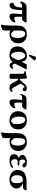

<svg xmlns="http://www.w3.org/2000/svg" viewBox="2009 -2732 960 5019"><g transform="rotate(90 2489.5 -222.0)"><path d="M561 -436 571.8 -423.8Q562.5 -403.8 555.7 -391.4Q548.8 -378.9 536.1 -359.9Q523.4 -340.8 509.3 -330.8Q495.1 -320.8 480 -320.8H419.9Q419.4 -314 418.5 -306.2Q417 -290.5 417 -178.2Q417 -147.9 429 -131.6Q440.9 -115.2 459 -115.2Q506.8 -115.2 548.8 -146Q556.6 -145.5 561.8 -134.3Q566.9 -123 566.9 -109.9Q549.3 -61.5 501 -25.9Q452.6 9.8 415 9.8Q367.7 9.8 350.8 -12Q334 -33.7 334 -91.8Q334 -154.8 348.1 -320.8H242.2Q242.2 -139.2 211.9 -64.7Q181.6 9.8 107.9 9.8Q90.8 9.8 70.1 -12.2Q49.3 -34.2 49.3 -55.2Q49.3 -70.3 59.3 -85Q69.3 -99.6 86.9 -104.5Q96.7 -106.9 103.3 -109.4Q109.9 -111.8 119.9 -118.2Q129.9 -124.5 136.5 -133.5Q143.1 -142.6 150.9 -158.9Q158.7 -175.3 163.6 -196.5Q168.5 -217.8 172.1 -249.5Q175.8 -281.2 176.8 -320.8H144Q107.4 -320.8 88.4 -309.6Q69.3 -298.3 58.1 -272Q49.8 -269 34.9 -274.4Q20 -279.8 19 -286.1Q22.5 -310.5 32 -335.2Q41.5 -359.9 57.9 -383.3Q74.2 -406.7 101.3 -421.4Q128.4 -436 162.1 -436Z M972.7 -200.2Q972.7 -295.4 941.7 -348.6Q910.6 -401.9 858.9 -401.9Q776.9 -401.9 776.9 -231.9V-119.1Q791 -88.4 821 -60.3Q851.1 -32.2 877 -32.2Q923.8 -32.2 948.2 -76.7Q972.7 -121.1 972.7 -200.2ZM768.6 193.8 642.6 237.8 625 208Q647 152.8 647 -6.8V-186Q647 -233.4 653.3 -269.5Q659.7 -305.7 671.6 -328.9Q683.6 -352.1 693.8 -365Q704.1 -377.9 718.8 -391.1Q777.8 -443.8 883.8 -443.8Q983.4 -443.8 1048.1 -381.8Q1112.8 -319.8 1112.8 -222.2Q1112.8 -110.4 1044.2 -50.3Q975.6 9.8 862.8 9.8Q815.9 9.8 776.9 -11.2Q776.9 2.4 777.3 32.5Q777.8 62.5 777.8 77.1Q777.8 157.2 768.6 193.8Z M1488.3 -682.1Q1506.3 -682.1 1532.7 -669.9Q1559.1 -657.7 1559.1 -644Q1559.1 -634.3 1554.2 -628.9L1450.2 -506.8Q1443.4 -499 1439.5 -499Q1432.6 -499 1420.9 -503.7Q1409.2 -508.3 1409.2 -513.2Q1409.2 -519 1410.2 -522L1460.4 -665Q1463.4 -672.9 1471.4 -677.5Q1479.5 -682.1 1488.3 -682.1ZM1434.1 -443.8Q1507.8 -443.8 1543.2 -411.9Q1578.6 -379.9 1598.1 -312L1664.1 -443.8Q1702.6 -438 1721.2 -438Q1750.5 -438 1798.3 -442.9L1642.1 -130.9Q1650.4 -99.6 1668.2 -81.8Q1686 -64 1697.3 -64Q1738.8 -64 1759.3 -89.8Q1775.4 -86.4 1786.1 -70.3Q1740.7 7.8 1682.1 7.8Q1653.3 7.8 1634.8 -13.9Q1616.2 -35.6 1601.6 -75.2Q1558.6 -22.9 1519.5 -6.6Q1480.5 9.8 1425.3 9.8Q1323.2 9.8 1266.6 -32.2Q1193.4 -86.4 1193.4 -202.1Q1193.4 -251.5 1209.5 -293Q1225.6 -334.5 1251 -361.8Q1276.4 -389.2 1308.6 -408.2Q1340.8 -427.2 1372.8 -435.5Q1404.8 -443.8 1434.1 -443.8ZM1554.2 -216.8 1545.4 -251Q1526.9 -321.8 1497.8 -361.8Q1468.8 -401.9 1434.1 -401.9Q1415 -401.9 1392.3 -385.3Q1369.6 -368.7 1354.5 -339.8Q1333 -298.8 1333 -226.1Q1333 -193.4 1338.1 -161.6Q1343.3 -129.9 1354.2 -99.6Q1365.2 -69.3 1385.7 -50.8Q1406.2 -32.2 1433.1 -32.2Q1445.3 -32.2 1456.5 -39.3Q1467.8 -46.4 1476.8 -57.1Q1485.8 -67.9 1496.3 -86.7Q1506.8 -105.5 1514.6 -123L1534.2 -168Z M2039.6 -43.5Q2039.6 -15.6 2028.8 -2.9Q2018.1 9.8 1986.8 9.8Q1943.8 9.8 1926.5 2Q1909.2 -5.9 1909.2 -25.9V-309.1Q1909.2 -351.1 1897.7 -363Q1886.2 -375 1844.2 -378.9Q1837.9 -401.4 1841.8 -411.1Q1922.9 -421.4 2007.8 -443.8Q2027.3 -443.8 2031.2 -426.8Q2039.1 -391.6 2039.1 -321.3V-254.9Q2066.4 -254.9 2090.8 -285.2L2128.9 -332Q2181.6 -397 2212.2 -420.4Q2242.7 -443.8 2275.9 -443.8Q2289.1 -443.8 2303 -441.4Q2316.9 -439 2331.3 -433.3Q2345.7 -427.7 2355 -416.3Q2364.3 -404.8 2364.3 -389.2Q2364.3 -372.1 2351.6 -354.2Q2338.9 -336.4 2322.3 -336.4Q2297.4 -336.4 2275.9 -355Q2272.5 -358.4 2267.6 -365.5Q2262.7 -372.6 2259 -377.2Q2255.4 -381.8 2252.9 -381.8Q2241.2 -381.8 2231.7 -373.3Q2222.2 -364.7 2193.8 -329.1L2169.9 -298.3Q2161.1 -287.6 2195.8 -223.1L2262.2 -106.9Q2283.7 -69.8 2293.7 -59.3Q2303.7 -48.8 2319.8 -48.8Q2330.1 -48.8 2337.4 -54.2Q2344.7 -59.6 2356.9 -74.2Q2364.3 -72.8 2373 -62.7Q2381.8 -52.7 2384.3 -45.4Q2340.8 9.8 2280.3 9.8Q2233.4 9.8 2206.1 -5.9Q2178.7 -21.5 2152.8 -63L2089.8 -180.2Q2070.3 -215.8 2039.1 -215.8Z M2591.8 -320.8H2542.5Q2504.4 -320.8 2488.8 -312.5Q2473.1 -304.2 2458.5 -272.9Q2440.9 -272.9 2435.5 -280.8Q2438 -299.3 2442.4 -317.4Q2446.8 -335.4 2456.5 -357.4Q2466.3 -379.4 2479.5 -395.8Q2492.7 -412.1 2514.4 -423.1Q2536.1 -434.1 2562.5 -434.1H2829.6L2840.8 -421.9Q2834 -398.9 2823.7 -377.9Q2813.5 -356.9 2795.7 -338.9Q2777.8 -320.8 2758.8 -320.8H2663.6Q2660.6 -284.7 2660.6 -178.2Q2660.6 -147.9 2672.6 -131.6Q2684.6 -115.2 2702.6 -115.2Q2750.5 -115.2 2792.5 -146Q2800.3 -145.5 2805.4 -134.3Q2810.5 -123 2810.5 -109.9Q2793 -61.5 2744.6 -25.9Q2696.3 9.8 2658.7 9.8Q2611.3 9.8 2594.5 -12Q2577.6 -33.7 2577.6 -91.8Q2577.6 -154.8 2591.8 -320.8Z M3109.4 -401.9Q3026.4 -401.9 3026.4 -229Q3026.4 -199.2 3033 -166.7Q3039.6 -134.3 3052.5 -103.3Q3065.4 -72.3 3088.4 -52.2Q3111.3 -32.2 3140.6 -32.2Q3155.3 -32.2 3168.9 -39.6Q3182.6 -46.9 3195.6 -62.7Q3208.5 -78.6 3216.1 -109.9Q3223.6 -141.1 3223.6 -184.1Q3223.6 -285.6 3192.4 -343.8Q3161.1 -401.9 3109.4 -401.9ZM2886.7 -207Q2886.7 -307.6 2941.4 -370.1Q3005.9 -443.8 3125.5 -443.8Q3234.9 -443.8 3299.3 -379.9Q3363.8 -315.9 3363.8 -215.8Q3363.8 -169.4 3347.4 -124Q3331.1 -78.6 3295.4 -46.9Q3231.9 9.8 3124.5 9.8Q3022.5 9.8 2954.6 -50.5Q2886.7 -110.8 2886.7 -207Z M3786.1 -200.2Q3786.1 -295.4 3755.1 -348.6Q3724.1 -401.9 3672.4 -401.9Q3590.3 -401.9 3590.3 -231.9V-119.1Q3604.5 -88.4 3634.5 -60.3Q3664.6 -32.2 3690.4 -32.2Q3737.3 -32.2 3761.7 -76.7Q3786.1 -121.1 3786.1 -200.2ZM3582 193.8 3456.1 237.8 3438.5 208Q3460.4 152.8 3460.4 -6.8V-186Q3460.4 -233.4 3466.8 -269.5Q3473.1 -305.7 3485.1 -328.9Q3497.1 -352.1 3507.3 -365Q3517.6 -377.9 3532.2 -391.1Q3591.3 -443.8 3697.3 -443.8Q3796.9 -443.8 3861.6 -381.8Q3926.3 -319.8 3926.3 -222.2Q3926.3 -110.4 3857.7 -50.3Q3789.1 9.8 3676.3 9.8Q3629.4 9.8 3590.3 -11.2Q3590.3 2.4 3590.8 32.5Q3591.3 62.5 3591.3 77.1Q3591.3 157.2 3582 193.8Z M4139.6 -121.1Q4139.6 -84 4162.6 -58.1Q4185.5 -32.2 4213.9 -32.2Q4264.2 -32.2 4343.8 -86.9Q4360.4 -79.1 4369.6 -55.2Q4340.3 -29.3 4292 -9.8Q4243.7 9.8 4192.9 9.8Q4148.4 9.8 4115 2.4Q4081.5 -4.9 4062 -16.4Q4042.5 -27.8 4030.3 -44.2Q4018.1 -60.5 4013.9 -75.7Q4009.8 -90.8 4009.8 -107.9Q4009.8 -116.7 4010.3 -122.8Q4010.7 -128.9 4013.2 -141.4Q4015.6 -153.8 4022 -164.3Q4028.3 -174.8 4038.1 -186.8Q4047.9 -198.7 4065.4 -209.7Q4083 -220.7 4106 -229Q4029.8 -259.3 4029.8 -332Q4029.8 -348.6 4041.3 -367.2Q4052.7 -385.7 4074.7 -403.3Q4096.7 -420.9 4135 -432.4Q4173.3 -443.8 4220.7 -443.8Q4284.2 -443.8 4320.1 -421.9Q4356 -399.9 4356 -369.1Q4356 -347.2 4341.8 -338.1Q4327.6 -329.1 4308.6 -329.1Q4282.7 -329.1 4270.3 -337.6Q4257.8 -346.2 4249 -362.8Q4227.1 -401.9 4204.6 -401.9Q4150.9 -401.9 4150.9 -335Q4150.9 -290.5 4166.5 -267.8Q4182.1 -245.1 4207 -245.1Q4210 -246.1 4214.8 -246.1Q4241.2 -250 4257.8 -250Q4307.6 -250 4307.6 -227.1Q4307.6 -200.2 4256.8 -200.2Q4254.4 -200.2 4250 -200.7L4239.3 -202.1Q4233.4 -202.6 4230 -203.1Q4212.9 -206.1 4206.1 -206.1Q4174.8 -206.1 4157.2 -183.8Q4139.6 -161.6 4139.6 -121.1Z M4888.7 -340.8H4762.7Q4822.3 -320.8 4864.5 -277.1Q4906.7 -233.4 4906.7 -171.9Q4906.7 -138.2 4891.8 -106.2Q4877 -74.2 4848.9 -47.6Q4820.8 -21 4774.4 -4.9Q4728 11.2 4670.9 11.2Q4602.5 11.2 4545.4 -16.1Q4488.3 -43.5 4454.1 -93Q4419.9 -142.6 4419.9 -204.1Q4419.9 -250 4436.8 -292.5Q4453.6 -335 4484.9 -366.2Q4512.2 -393.6 4576.9 -414.8Q4641.6 -436 4707.5 -436H4948.7L4959.5 -423.8L4949.2 -402.3Q4941.9 -387.2 4937.3 -379.2Q4932.6 -371.1 4924.8 -360.6Q4917 -350.1 4908.2 -345.5Q4899.4 -340.8 4888.7 -340.8ZM4677.7 -32.2Q4720.2 -32.2 4743.4 -68.6Q4766.6 -105 4766.6 -174.8Q4766.6 -244.6 4756.1 -278.3Q4745.6 -312 4712.9 -340.8Q4674.8 -340.8 4647.5 -333.7Q4620.1 -326.7 4603.3 -314.7Q4586.4 -302.7 4576.4 -282.7Q4566.4 -262.7 4563 -240.7Q4559.6 -218.8 4559.6 -188Q4559.6 -32.2 4677.7 -32.2Z"/></g></svg>

Font: Linux Libertine G
Style: Bold
Weight: 700
Designer: Philipp H. Poll
Foundry: Philipp H. Poll
Version: Version 5.0.3